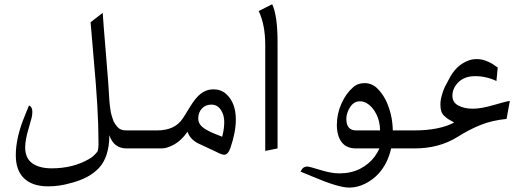

<svg xmlns="http://www.w3.org/2000/svg" viewBox="-20 -688 2436 890"><path d="M432.6 13.2Q436.5 -0.5 436.5 -15.6V-35.6Q436.5 -176.8 414.1 -418Q403.3 -537.6 399.9 -585L456.1 -628.4Q459.5 -575.2 469.5 -457.3Q479.5 -339.4 481.7 -305.2Q483.9 -271 484.9 -255.4Q485.8 -239.7 486.1 -234.6Q486.3 -229.5 487.5 -215.1Q488.8 -200.7 489.7 -194.8Q490.7 -189 492.4 -176.5Q494.1 -164.1 496.1 -157.7Q498 -151.4 501 -141.4Q503.9 -131.3 506.8 -125Q515.1 -109.9 523.9 -100.1Q537.1 -83.5 564 -83.5H643.6V0H566.9Q507.3 0 486.8 -61.5Q486.8 38.6 438.5 90.8Q393.1 139.2 307.6 160.6Q255.9 175.8 203.1 175.8Q130.4 175.8 91.8 138.9Q53.2 102.1 53.2 31.7Q53.2 -41 85.9 -128.4Q88.9 -136.2 101.1 -166.5Q113.3 -196.8 114.3 -199.2Q129.9 -192.9 129.9 -169.9Q129.9 -153.3 126.2 -140.4Q122.6 -127.4 118.9 -114.5Q115.2 -101.6 114.3 -98.1Q96.7 -41.5 96.7 -4.9Q96.7 45.4 129.6 68.8Q162.6 92.3 219.2 92.3Q319.3 92.3 394 48.3Q416.5 35.2 432.6 13.2Z M928.2 -91.8Q950.2 -77.6 976.3 -67.6Q1002.4 -57.6 1009.8 -54.2Q1019.5 -89.8 1019.5 -122.6Q1019.5 -155.3 1003.4 -179.2Q987.3 -203.1 960 -203.1Q932.6 -203.1 915.8 -184.8Q898.9 -166.5 898.9 -138.7Q898.9 -110.8 928.2 -91.8ZM643.1 -83.5H708Q790 -83.5 826.2 -137.7Q834.5 -148.9 854 -181.9Q873.5 -214.8 891.1 -234.9Q924.8 -273.9 969.7 -273.9Q1003.4 -273.9 1027.8 -252.9Q1073.2 -212.4 1073.2 -133.3Q1073.2 -75.7 1047.9 -1.5Q1036.6 29.3 1019 29.3Q1007.8 29.3 979 14.2Q968.8 9.3 941.2 -3.4Q913.6 -16.1 897.5 -23.9Q861.3 -42.5 849.1 -77.6Q813 -24.4 762.2 -6.8Q745.6 0 725.6 0H643.1Q627 0 614.3 -12.7Q601.6 -25.4 601.6 -41.5Q601.6 -57.6 614.3 -70.6Q627 -83.5 643.1 -83.5Z M1266.6 -492.7V0L1209.5 11.7V-479Q1209.5 -573.2 1179.2 -636.7L1241.7 -668.5Q1266.6 -615.2 1266.6 -492.7Z M1585.4 -137.2Q1585.4 -83.5 1630.9 -83.5H1741.7Q1741.7 -125.5 1723.9 -160.2Q1706.1 -194.8 1678.2 -210.9Q1664.6 -218.3 1647.5 -218.3Q1620.1 -218.3 1602.8 -191.2Q1585.4 -164.1 1585.4 -137.2ZM1552.2 115.7Q1606.9 115.7 1648.4 94.7Q1689.9 73.7 1716.3 38.6Q1732.9 14.6 1738.8 0H1629.9Q1585.9 0 1563.7 -29.1Q1541.5 -58.1 1541.5 -109.1Q1541.5 -160.2 1562.7 -207.8Q1584 -255.4 1616.7 -283.2Q1637.7 -302.7 1669.9 -302.7Q1702.1 -302.7 1726.1 -280.8Q1750 -258.8 1768.1 -224.1Q1799.3 -159.7 1800.8 -83.5H1884.8V0H1793Q1777.8 68.8 1735.8 115.7Q1710 144.5 1673.3 163.1Q1636.7 181.6 1598.6 181.6Q1548.3 181.6 1427.2 129.9Q1387.2 112.8 1373 107.4Q1377.9 98.6 1380.6 95Q1383.3 91.3 1389.2 87.6Q1395 84 1404.5 84Q1414.1 84 1465.1 99.9Q1516.1 115.7 1552.2 115.7Z M1884.8 -83.5H1900.4Q2016.1 -83.5 2085.4 -120.1Q2066.4 -130.4 2058.3 -135.5Q2050.3 -140.6 2039.8 -150.4Q2029.3 -160.2 2025.4 -172.4Q2021.5 -184.6 2021.5 -204.1Q2021.5 -223.6 2028.3 -247.3Q2035.2 -271 2041.7 -284.4Q2048.3 -297.9 2060.5 -319.8Q2093.3 -386.2 2152.3 -407.7Q2168.9 -414.1 2189.9 -414.1Q2210.9 -414.1 2230.2 -407Q2249.5 -399.9 2260 -393.3Q2270.5 -386.7 2287.1 -375L2281.2 -312.5Q2233.9 -335 2182.1 -335Q2130.4 -335 2100.6 -302.7Q2077.1 -275.9 2077.1 -244.4Q2077.1 -212.9 2105 -198.5Q2132.8 -184.1 2171.6 -184.1Q2210.4 -184.1 2266.8 -200.7Q2323.2 -217.3 2343.3 -220.2L2328.1 -136.7Q2262.2 -130.4 2208.7 -109.1Q2155.3 -87.9 2100.6 -53.2Q2015.6 0 1901.4 0H1884.8Q1868.7 0 1856 -12.7Q1843.3 -25.4 1843.3 -41.5Q1843.3 -57.6 1856 -70.6Q1868.7 -83.5 1884.8 -83.5Z"/></svg>

Font: VizhehAzad
Style: Regular
Weight: 400
Designer: damoon khanjanzadeh
Foundry: http://font-store.ir
Version: Version:0.0.3;RFB:1.2.5;Building:2016-04-04 21:25:54.909891